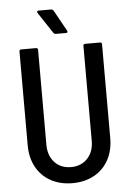

<svg xmlns="http://www.w3.org/2000/svg" viewBox="-60 -935 675 987"><g transform="rotate(-5 277.5 -441.5)"><path d="M61 -206V-690Q61 -700 71 -700H147Q157 -700 157 -690V-200Q157 -144 189 -109.5Q221 -75 274 -75Q326 -75 358.5 -109.5Q391 -144 391 -200V-690Q391 -700 401 -700H477Q487 -700 487 -690V-206Q487 -142 460.5 -93.5Q434 -45 385.5 -18.5Q337 8 274 8Q211 8 162.5 -18.5Q114 -45 87.5 -93.5Q61 -142 61 -206ZM243 -770 171 -879 169 -884Q169 -891 178 -891H242Q249 -891 254 -884L314 -776Q316 -772 316 -770Q316 -764 307 -764H255Q248 -764 243 -770Z"/></g></svg>

Font: Barlow Semi Condensed Medium
Style: Regular
Weight: 500
Width: 4
Designer: Jeremy Tribby
Foundry: Tribby Type
Version: Version 1.422; ttfautohint (v1.8)